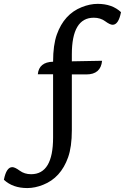

<svg xmlns="http://www.w3.org/2000/svg" viewBox="-154 -728 647 995"><path d="M-12.7 246.6Q-87.9 246.6 -133.8 203.6Q-121.1 138.2 -90.3 138.2Q-76.7 138.2 -51.8 156.5Q-26.9 174.8 7.3 174.8Q121.1 174.8 121.1 -15.1V-343.3H42Q47.9 -406.2 121.1 -408.2Q121.1 -494.6 140.6 -549.3Q178.2 -654.8 269.5 -690.9Q312 -708 352.1 -708Q427.2 -708 473.1 -665Q460.4 -599.6 429.7 -599.6Q416 -599.6 391.1 -617.9Q366.2 -636.2 332 -636.2Q218.3 -636.2 218.3 -446.3V-410.2L375 -413.1Q368.2 -342.3 293.5 -342.3H218.3V-53.2Q218.3 33.2 198.7 87.9Q161.1 193.4 69.8 229.5Q27.3 246.6 -12.7 246.6Z"/></svg>

Font: Bainsley
Style: Regular
Weight: 400
Designer: Paul James MIller
Foundry: High-Logic / Made with FontCreator
Version: Version 1.411;March 28, 2021;FontCreator 13.0.0.2683 64-bit